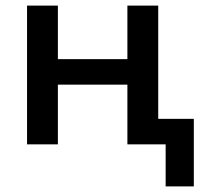

<svg xmlns="http://www.w3.org/2000/svg" viewBox="-20 -515 732 685"><path d="M76.5 0V-495H186.5V-304H434.5V-495H544.5V-91H671.5V150H571V0H434.5V-213H186.5V0Z"/></svg>

Font: Geologica EX
Style: Regular
Weight: 400
Designer: Sindre Bremnes, Frode Helland
Foundry: Monokrom Skriftforlag AS
Version: Version 1.010;gftools[0.9.28]